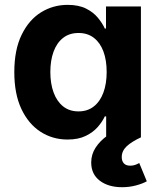

<svg xmlns="http://www.w3.org/2000/svg" viewBox="-20 -573 670 801"><path d="M261.7 9.1Q199.4 9.1 149.1 -23.3Q98.8 -55.8 69.2 -118.5Q39.7 -181.1 39.7 -272Q39.7 -365.3 70.2 -427.7Q100.6 -490.2 151.1 -521.5Q201.6 -552.7 262.1 -552.7Q308.3 -552.7 339 -537.2Q369.7 -521.8 388.5 -498.8Q407.4 -475.8 417.2 -454H422.2V-545.9H567.9V0H422.9V-87.4H417.2Q407.1 -65.4 387.7 -43.1Q368.2 -20.8 337.4 -5.9Q306.6 9.1 261.7 9.1ZM307.5 -108.3Q345.2 -108.3 371.3 -128.9Q397.5 -149.5 411.2 -186.4Q425 -223.3 425 -272.5Q425 -322.2 411.3 -358.7Q397.7 -395.1 371.5 -415.2Q345.4 -435.4 307.5 -435.4Q269.2 -435.4 243 -414.7Q216.7 -394 203.4 -357.3Q190 -320.6 190 -272.5Q190 -224.6 203.5 -187.4Q217 -150.3 243.2 -129.3Q269.4 -108.3 307.5 -108.3ZM489.2 208Q432.4 208 396.5 181Q360.5 153.9 360.5 104.8Q360.5 71 379 42.6Q397.4 14.3 428.7 -7.8L567.9 0Q528.8 18.2 508.4 37.4Q487.9 56.7 487.9 82.5Q487.9 99 496.8 108.6Q505.6 118.2 523.2 118.2Q534.4 118.2 543.9 114.9Q553.4 111.5 560.9 107.1L592.4 183.3Q574.3 193.5 546.9 200.7Q519.5 208 489.2 208Z"/></svg>

Font: Atlassian Sans
Style: Regular
Weight: 400
Designer: Rasmus Andersson
Foundry: Modifications by Atlassian Pty Ltd, manufactured by rsms
Version: Version 4.001;git-9221beed3